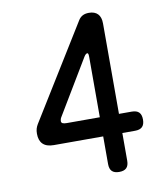

<svg xmlns="http://www.w3.org/2000/svg" viewBox="-84 -810 767 889"><g transform="rotate(-10 300.0 -365.0)"><path d="M360 -255V-538Q360 -549 358.5 -553Q357 -557 354 -557Q352 -557 348 -554.5Q344 -552 339 -544L186 -289Q182 -283 180.5 -278Q179 -273 179 -269Q179 -261 185.5 -258Q192 -255 205 -255ZM360 -165H128Q94 -165 77 -181.5Q60 -198 60 -230Q60 -244 63 -254Q66 -264 72 -274L344 -714Q352 -727 364 -733.5Q376 -740 394 -740Q421 -740 435.5 -725Q450 -710 450 -680V-255H510Q533 -255 544 -244Q555 -233 555 -210Q555 -187 544 -176Q533 -165 510 -165H450V-35Q450 -12 439 -1Q428 10 405 10Q382 10 371 -1Q360 -12 360 -35Z"/></g></svg>

Font: Maple Mono
Style: Regular
Weight: 400
Monospace: yes
Designer: subframe7536
Version: Version 7.300